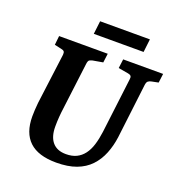

<svg xmlns="http://www.w3.org/2000/svg" viewBox="-131 -815 866 935"><g transform="rotate(20 302.5 -348.0)"><path d="M263 12Q169 12 123 -31.5Q77 -75 77 -160Q77 -175 78 -193Q79 -211 81 -231L115 -493Q116 -505 112 -510Q108 -515 97 -517L61 -525L66 -572H318L312 -525L260 -516Q252 -514 245 -510.5Q238 -507 236 -489L206 -249Q203 -228 201 -203Q199 -178 199 -152Q199 -99 223 -71Q247 -43 293 -43Q325 -43 347.5 -54Q370 -65 386 -86Q402 -107 411.5 -137.5Q421 -168 426 -206L461 -491Q463 -503 459 -508.5Q455 -514 444 -516L392 -525L398 -572H605L599 -525L564 -518Q554 -516 547.5 -511Q541 -506 539 -491L505 -209Q499 -162 482.5 -121Q466 -80 437.5 -50Q409 -20 366 -4Q323 12 263 12ZM229 -708H487L479 -640H221Z"/></g></svg>

Font: Rasa SemiBold
Style: Italic
Weight: 600
Italic angle: -7.10001°
Designer: Anna Giedrys (Yrsa+Rasa design), David Brezina (Yrsa art-direction, Rasa art-direction, design)
Foundry: Rosetta Type Foundry
Version: Version 2.004